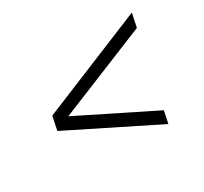

<svg xmlns="http://www.w3.org/2000/svg" viewBox="-84 -544 619 582"><g transform="rotate(-30 225.5 -253.0)"><path d="M357 -79 55 -229 65 -277 430 -427 420 -379 106 -251 366 -122Z"/></g></svg>

Font: Saira ExtraCondensed ExtraLight
Style: Italic
Weight: 250
Width: 2
Italic angle: -12°
Designer: Hector Gatti with collaboration of the Omnibus-Type team
Foundry: Omnibus-Type
Version: Version 1.101